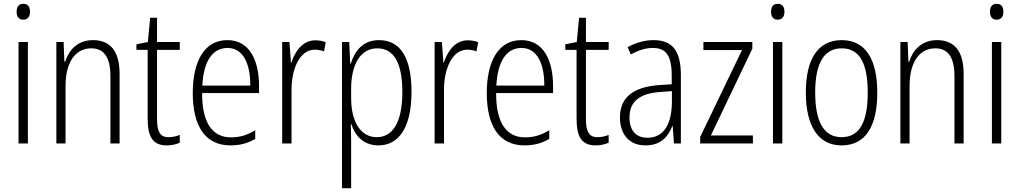

<svg xmlns="http://www.w3.org/2000/svg" viewBox="-20 -751 5336 1005"><path d="M102 -731C76 -731 67 -713 67 -689C67 -665 78 -648 101 -648C126 -648 137 -664 137 -690C137 -713 128 -731 102 -731ZM126 -531H77V0H126Z M467 -541C384 -541 339 -486 321 -428H317L313 -531H275V0H323V-299C323 -433 379 -498 458 -498C522 -498 558 -454 558 -352V0H606V-365C606 -486 555 -541 467 -541Z M862 -33C816 -33 802 -65 802 -129V-490H921V-531H802V-658H766L754 -531L694 -519V-490H753V-130C753 -37 778 10 853 10C881 10 902 4 921 -4V-45C905 -38 884 -33 862 -33Z M1170 -541C1049 -541 989 -429 989 -264C989 -96 1051 10 1186 10C1238 10 1279 -2 1316 -24V-69C1272 -43 1235 -32 1189 -32C1089 -32 1037 -113 1038 -264H1336V-300C1336 -432 1288 -541 1170 -541ZM1171 -500C1254 -500 1291 -414 1290 -303H1039C1046 -435 1095 -500 1171 -500Z M1631 -540C1561 -540 1523 -478 1505 -423H1503L1495 -531H1457V0H1506V-282C1506 -389 1548 -491 1628 -491C1647 -491 1663 -487 1676 -482L1685 -530C1668 -537 1648 -540 1631 -540Z M1964 -541C1879 -541 1837 -484 1816 -418H1813L1808 -531H1770V234H1818V-13C1818 -45 1817 -76 1816 -101H1819C1837 -44 1880 10 1961 10C2067 10 2134 -83 2134 -270C2134 -450 2075 -541 1964 -541ZM1955 -498C2043 -498 2086 -419 2086 -270C2086 -101 2030 -33 1952 -33C1871 -33 1818 -108 1818 -239V-285C1818 -413 1866 -498 1955 -498Z M2429 -540C2359 -540 2321 -478 2303 -423H2301L2293 -531H2255V0H2304V-282C2304 -389 2346 -491 2426 -491C2445 -491 2461 -487 2474 -482L2483 -530C2466 -537 2446 -540 2429 -540Z M2709 -541C2588 -541 2528 -429 2528 -264C2528 -96 2590 10 2725 10C2777 10 2818 -2 2855 -24V-69C2811 -43 2774 -32 2728 -32C2628 -32 2576 -113 2577 -264H2875V-300C2875 -432 2827 -541 2709 -541ZM2710 -500C2793 -500 2830 -414 2829 -303H2578C2585 -435 2634 -500 2710 -500Z M3107 -33C3061 -33 3047 -65 3047 -129V-490H3166V-531H3047V-658H3011L2999 -531L2939 -519V-490H2998V-130C2998 -37 3023 10 3098 10C3126 10 3147 4 3166 -4V-45C3150 -38 3129 -33 3107 -33Z M3401 -541C3354 -541 3306 -527 3265 -504L3282 -466C3325 -490 3363 -500 3397 -500C3466 -500 3496 -461 3496 -354V-310L3422 -305C3297 -294 3225 -243 3225 -136C3225 -56 3267 10 3358 10C3441 10 3478 -37 3499 -91H3501L3508 0H3544V-357C3544 -487 3498 -541 3401 -541ZM3429 -269 3497 -274V-217C3496 -106 3458 -30 3369 -30C3309 -30 3275 -68 3275 -136C3275 -219 3327 -260 3429 -269Z M3921 0V-42H3701L3918 -496V-531H3662V-489H3864L3645 -34V0Z M4051 -731C4025 -731 4016 -713 4016 -689C4016 -665 4027 -648 4050 -648C4075 -648 4086 -664 4086 -690C4086 -713 4077 -731 4051 -731ZM4075 -531H4026V0H4075Z M4572 -266C4572 -434 4515 -541 4386 -541C4261 -541 4198 -441 4198 -267C4198 -93 4262 10 4385 10C4512 10 4572 -92 4572 -266ZM4247 -267C4247 -416 4291 -498 4386 -498C4486 -498 4522 -408 4522 -267C4522 -113 4480 -33 4385 -33C4290 -33 4247 -118 4247 -267Z M4885 -541C4802 -541 4757 -486 4739 -428H4735L4731 -531H4693V0H4741V-299C4741 -433 4797 -498 4876 -498C4940 -498 4976 -454 4976 -352V0H5024V-365C5024 -486 4973 -541 4885 -541Z M5197 -731C5171 -731 5162 -713 5162 -689C5162 -665 5173 -648 5196 -648C5221 -648 5232 -664 5232 -690C5232 -713 5223 -731 5197 -731ZM5221 -531H5172V0H5221Z"/></svg>

Font: Noto Sans Armenian Condensed ExtraLight
Style: Regular
Weight: 200
Width: 3
Designer: Monotype Design Team
Foundry: Monotype Imaging Inc.
Version: Version 2.008